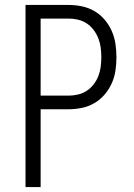

<svg xmlns="http://www.w3.org/2000/svg" viewBox="-20 -755 540 775"><path d="M83 0V-735H257Q284 -735 310.5 -729.5Q337 -724 360.5 -710.5Q384 -697 402 -676Q420 -655 431 -630Q442 -605 446 -578Q450 -551 450 -524Q450 -497 446 -470Q442 -443 431 -418.5Q420 -394 402 -373Q384 -352 360.5 -338.5Q337 -325 310.5 -319.5Q284 -314 257 -314H144V0ZM144 -369H257Q276 -369 295 -373.5Q314 -378 330 -388.5Q346 -399 358 -414.5Q370 -430 377 -448Q384 -466 386.5 -485.5Q389 -505 389 -524Q389 -544 386.5 -563Q384 -582 377 -600Q370 -618 358 -634Q346 -650 330 -660.5Q314 -671 295 -675.5Q276 -680 257 -680H144Z"/></svg>

Font: Iosevka Curly Light
Style: Regular
Weight: 300
Monospace: yes
Designer: Belleve Invis
Foundry: Belleve Invis
Version: Version 22.1.2; ttfautohint (v1.8.4)